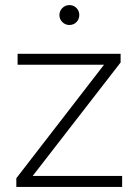

<svg xmlns="http://www.w3.org/2000/svg" viewBox="-20 -733 543 753"><path d="M44 0V-34L401 -496L414 -479H49V-522H453V-488L95 -26L80 -43H459V0ZM252 -635Q236 -635 224.5 -646.5Q213 -658 213 -674Q213 -690 224.5 -701.5Q236 -713 252 -713Q269 -713 280 -701.5Q291 -690 291 -674Q291 -658 280 -646.5Q269 -635 252 -635Z"/></svg>

Font: MOST Montserrat Light
Style: Regular
Weight: 300
Designer: Julieta Ulanovsky
Foundry: Julieta Ulanovsky
Version: Version 8.000;March 11, 2024;FontCreator 15.0.0.2926 64-bit